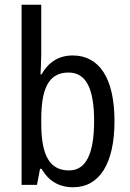

<svg xmlns="http://www.w3.org/2000/svg" viewBox="-20 -780 548 810"><path d="M154 -553V-760H71V0H136L149 -68H155C185 -17 228 10 289 10C398 10 463 -88 463 -269C463 -451 398 -546 287 -546C227 -546 184 -517 155 -466H151C152 -493 154 -524 154 -553ZM269 -474C344 -474 377 -405 377 -270C377 -129 342 -61 271 -61C188 -61 154 -127 154 -260V-275C154 -395 179 -474 269 -474Z"/></svg>

Font: Noto Sans Lao Looped Condensed
Style: Regular
Weight: 400
Width: 3
Designer: Mark Frömberg, Ben Mitchell
Foundry: The Fontpad Ltd
Version: Version 1.003